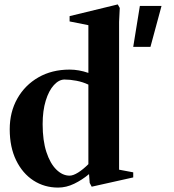

<svg xmlns="http://www.w3.org/2000/svg" viewBox="-20 -833 789 869"><path d="M395 12 386 -5 383 -45Q352 -19 316 -1.5Q280 16 243 16Q181 16 131.5 -16Q82 -48 53 -107.5Q24 -167 24 -248Q24 -326 58.5 -387Q93 -448 154 -483Q215 -518 295 -518Q337 -518 380 -503V-719L295 -736V-760L513 -813L522 -797L519 -734V-65L583 -53V-30ZM295 -38Q311 -38 333.5 -52Q356 -66 380 -90V-450Q355 -462 326 -467.5Q297 -473 272 -473Q247 -473 224 -448Q201 -423 187 -377.5Q173 -332 173 -271Q173 -197 190 -145Q207 -93 235 -65.5Q263 -38 295 -38ZM613 -806H711L661 -621H583Z"/></svg>

Font: Wittgenstein
Style: Bold
Weight: 700
Designer: Jörg Drees
Foundry: Jörg Drees
Version: Version 1.303; ttfautohint (v1.8.4.7-5d5b)